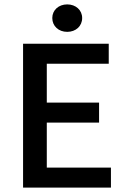

<svg xmlns="http://www.w3.org/2000/svg" viewBox="-20 -854 575 874"><path d="M218 -772C218 -735 247 -709 286 -709C325 -709 354 -735 354 -772C354 -808 325 -834 286 -834C247 -834 218 -808 218 -772ZM85 -655V0H485V-91H193V-296H431V-387H193V-564H475V-655Z"/></svg>

Font: Cambridge Sans Medium
Style: Regular
Weight: 500
Version: Version 2.020;PS 002.020;hotconv 1.0.88;makeotf.lib2.5.64775